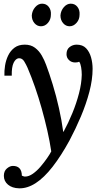

<svg xmlns="http://www.w3.org/2000/svg" viewBox="-20 -754 570 1045"><path d="M84 271Q46 270 23.5 251Q1 232 1 203Q1 177 17.5 163Q34 149 50 149Q98 149 99 202Q104 204 108 205.5Q112 207 117 207Q137 207 159 191.5Q181 176 201 152.5Q221 129 236.5 106.5Q252 84 259 70Q251 16 237.5 -43.5Q224 -103 207 -163.5Q190 -224 170.5 -280Q151 -336 130 -385Q123 -401 112 -419.5Q101 -438 82 -437Q65 -435 54 -412Q43 -389 44 -342H4Q3 -368 7.5 -397Q12 -426 24.5 -452Q37 -478 59 -494.5Q81 -511 115 -511Q148 -511 170.5 -494Q193 -477 207.5 -451.5Q222 -426 231 -401Q248 -356 267 -294Q286 -232 301 -165Q316 -98 324 -37H326Q352 -85 374 -138.5Q396 -192 410 -246Q424 -300 425 -347Q425 -368 421.5 -388.5Q418 -409 411 -418Q407 -416 401.5 -415Q396 -414 389 -414Q369 -414 355.5 -427Q342 -440 342 -459Q342 -485 359 -498Q376 -511 397 -511Q430 -511 448.5 -491.5Q467 -472 475.5 -442Q484 -412 484 -379Q484 -321 466.5 -254.5Q449 -188 420.5 -120.5Q392 -53 358 11Q312 95 266 154Q220 213 174.5 242.5Q129 272 84 271ZM359 -611Q338 -611 323.5 -628Q309 -645 309 -670Q311 -696 327.5 -715Q344 -734 365 -734Q388 -734 401.5 -716.5Q415 -699 413 -674Q413 -648 396.5 -629.5Q380 -611 359 -611ZM203 -611Q182 -611 167.5 -628Q153 -645 153 -670Q155 -696 171.5 -715Q188 -734 209 -734Q232 -734 245.5 -716.5Q259 -699 257 -674Q257 -648 241 -629.5Q225 -611 203 -611Z"/></svg>

Font: Lora Medium
Style: Italic
Weight: 500
Italic angle: -3°
Designer: Olga Karpushina, Alexei Vanyashin (Cyrillic)
Foundry: Cyreal
Version: Version 3.004